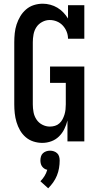

<svg xmlns="http://www.w3.org/2000/svg" viewBox="-20 -763 540 1036"><path d="M208 8Q184 8 160.5 0.5Q137 -7 118.5 -23Q100 -39 88 -60Q76 -81 69 -104.5Q62 -128 59.5 -152Q57 -176 57 -200V-535Q57 -559 59.5 -583.5Q62 -608 69.5 -631Q77 -654 89.5 -675Q102 -696 120.5 -712Q139 -728 162.5 -735.5Q186 -743 211 -743Q231 -743 251.5 -737.5Q272 -732 289.5 -721.5Q307 -711 321.5 -696Q336 -681 347 -663V-735H435V-554H347Q347 -574 339.5 -592.5Q332 -611 318.5 -625.5Q305 -640 286.5 -647.5Q268 -655 248 -655Q227 -655 207.5 -644.5Q188 -634 176.5 -616.5Q165 -599 161 -577.5Q157 -556 157 -535V-200Q157 -179 161 -157.5Q165 -136 177 -118Q189 -100 208.5 -90Q228 -80 249 -80Q263 -80 276.5 -84Q290 -88 300.5 -97.5Q311 -107 317.5 -119.5Q324 -132 328 -145Q332 -158 333.5 -172Q335 -186 335 -200V-316H250V-404H435V0H344V-113Q338 -89 327 -66.5Q316 -44 298 -26.5Q280 -9 256.5 -0.5Q233 8 208 8ZM240 253 198 215Q211 202 220.5 186.5Q230 171 235 153Q227 152 219.5 147Q212 142 207 135Q202 128 200 119.5Q198 111 198 103Q198 92 201 81.5Q204 71 211.5 64Q219 57 229 53.5Q239 50 250 50Q261 50 271 53.5Q281 57 288.5 64Q296 71 299 81.5Q302 92 302 103Q302 123 298.5 144Q295 165 287 184.5Q279 204 267 221Q255 238 240 253Z"/></svg>

Font: Iosevka Curly Slab Semibold
Style: Regular
Weight: 600
Monospace: yes
Designer: Belleve Invis
Foundry: Belleve Invis
Version: Version 22.1.2; ttfautohint (v1.8.4)